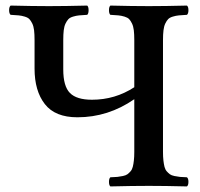

<svg xmlns="http://www.w3.org/2000/svg" viewBox="-20 -667 718 689"><path d="M104 -522.9Q104 -543.9 102.3 -558.3Q100.6 -572.8 95.7 -582.8Q90.8 -592.8 85.4 -598.4Q80.1 -604 68.8 -607.4Q57.6 -610.8 47.1 -611.8Q36.6 -612.8 18.1 -613.8Q12.7 -618.2 12.7 -630.4Q12.7 -642.6 18.1 -647Q98.1 -645 155.8 -645Q212.9 -645 293 -647Q297.9 -642.6 297.9 -630.4Q297.9 -618.2 293 -613.8Q274.4 -612.8 263.9 -611.8Q253.4 -610.8 242.2 -607.4Q231 -604 225.6 -598.4Q220.2 -592.8 215.3 -582.8Q210.4 -572.8 208.7 -558.3Q207 -543.9 207 -522.9V-418Q207 -357.4 231 -333.3Q254.9 -309.1 310.1 -309.1Q393.1 -309.1 461.9 -354V-522.9Q461.9 -543.9 460.2 -558.3Q458.5 -572.8 453.6 -582.8Q448.7 -592.8 443.4 -598.4Q438 -604 426.8 -607.4Q415.5 -610.8 405 -611.8Q394.5 -612.8 376 -613.8Q371.1 -618.2 371.1 -630.4Q371.1 -642.6 376 -647Q454.1 -645 514.2 -645Q572.8 -645 650.9 -647Q656.2 -642.6 656.2 -630.4Q656.2 -618.2 650.9 -613.8Q632.3 -612.8 621.8 -611.8Q611.3 -610.8 600.1 -607.4Q588.9 -604 583.5 -598.4Q578.1 -592.8 573.2 -582.8Q568.4 -572.8 566.7 -558.3Q564.9 -543.9 564.9 -522.9V-122.1Q564.9 -104 566.4 -91.1Q567.9 -78.1 570.3 -68.4Q572.8 -58.6 578.4 -52.2Q584 -45.9 589.6 -41.7Q595.2 -37.6 605.7 -35.4Q616.2 -33.2 625.5 -32.2Q634.8 -31.2 650.9 -30.8Q656.2 -26.4 656.2 -14.4Q656.2 -2.4 650.9 2Q570.8 0 514.2 0Q456.1 0 376 2Q371.1 -2.4 371.1 -14.4Q371.1 -26.4 376 -30.8Q392.1 -31.2 401.4 -32.2Q410.6 -33.2 421.1 -35.4Q431.6 -37.6 437.3 -41.7Q442.9 -45.9 448.5 -52.2Q454.1 -58.6 456.5 -68.4Q459 -78.1 460.4 -91.1Q461.9 -104 461.9 -122.1V-311Q368.2 -246.1 257.8 -246.1Q177.7 -246.1 140.9 -293.5Q104 -340.8 104 -420.9Z"/></svg>

Font: Common Serif Medium
Style: Regular
Weight: 500
Designer: Philipp H. Poll, Khaled Hosny
Foundry: Stefan Peev, Context Ltd.
Version: Version 1.026